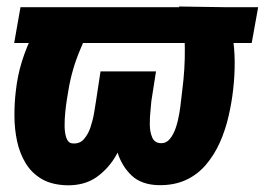

<svg xmlns="http://www.w3.org/2000/svg" viewBox="-20 -550 801 581"><path d="M761.2 -528.3 741.7 -419.9H22.9L42 -528.3ZM521.5 -530.3 657.2 -528.3Q675.3 -490.2 682.6 -448.2Q689.9 -406.2 690.2 -363.5Q690.4 -320.8 685.5 -278.8Q681.2 -239.7 671.6 -198.2Q662.1 -156.7 645.3 -118.9Q628.4 -81.1 603 -51.3Q577.6 -21.5 542 -5.1Q506.3 11.2 459 10.3Q407.7 8.8 378.4 -18.8Q349.1 -46.4 335.7 -88.4Q322.3 -130.4 320.6 -176.8Q318.8 -223.1 323.2 -261.2L334.5 -334H452.1L438 -244.1Q437.5 -234.9 435.3 -214.6Q433.1 -194.3 433.3 -172.1Q433.6 -149.9 440.9 -133.5Q448.2 -117.2 466.8 -116.7Q482.9 -116.2 493.9 -129.4Q504.9 -142.6 512 -163.6Q519 -184.6 522.7 -207.3Q526.4 -230 528.3 -249.3Q530.3 -268.6 531.7 -278.3Q540 -341.8 539.3 -405.3Q538.6 -468.8 521.5 -530.3ZM127.9 -527.3 276.9 -527.8Q251 -465.3 224.1 -403.3Q197.3 -341.3 186.5 -273.9Q185.5 -267.6 182.6 -250.2Q179.7 -232.9 177.5 -210.7Q175.3 -188.5 175.5 -167.5Q175.8 -146.5 181.2 -131.8Q186.5 -117.2 198.7 -116.2Q220.2 -113.8 233.4 -128.4Q246.6 -143.1 253.9 -165Q261.2 -187 264.9 -209.2Q268.6 -231.4 270.5 -244.1L284.2 -334H399.9L389.6 -261.2Q382.8 -218.8 369.4 -171.1Q356 -123.5 332.3 -81.5Q308.6 -39.6 272 -13.9Q235.4 11.7 182.1 10.7Q136.2 9.3 106 -8.5Q75.7 -26.4 57.6 -56.2Q39.6 -85.9 31.7 -122.6Q23.9 -159.2 23.7 -198.2Q23.4 -237.3 27.8 -273.9Q32.7 -320.3 46.4 -364.3Q60.1 -408.2 80.8 -449Q101.6 -489.7 127.9 -527.3Z"/></svg>

Font: Roboto Condensed Black
Style: Italic
Weight: 900
Italic angle: -12°
Designer: Christian Robertson
Foundry: Google
Version: Version 3.008; 2023